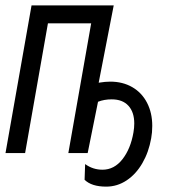

<svg xmlns="http://www.w3.org/2000/svg" viewBox="-24 -570 644 715"><path d="M291 99.5 293 41Q322 62 357.5 62Q401.5 62 432 23Q462.5 -16 473 -77Q476 -94.5 476 -110Q476 -152.5 454.2 -176.2Q432.5 -200 392 -200Q363.5 -200 341 -191L302.5 0H230.5L315.5 -483H154.5L69.5 0H-3.5L93.5 -550H399.5L343.5 -262Q368 -266 386.5 -266Q433 -266 468.5 -245.5Q504 -225 523.5 -187.5Q543 -150 543 -101Q543 -76.5 539 -55Q530 -3.5 506.2 37.5Q482.5 78.5 447.5 101.8Q412.5 125 371.5 125Q317 125 291 99.5Z"/></svg>

Font: JuliaMono Black
Style: Italic
Weight: 900
Italic angle: -9°
Monospace: yes
Designer: cormullion
Foundry: corm
Version: Version 0.057; ttfautohint (v1.8.4)